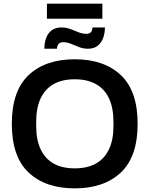

<svg xmlns="http://www.w3.org/2000/svg" viewBox="-20 -1024 822 1056"><path d="M391 12Q230 12 137.5 -75Q45 -162 45 -343Q45 -524 137.5 -611Q230 -698 391 -698Q552 -698 644.5 -611Q737 -524 737 -343Q737 -162 644.5 -75Q552 12 391 12ZM391 -98Q460 -98 507.5 -124.5Q555 -151 579.5 -203Q604 -255 604 -331V-353Q604 -431 579.5 -483Q555 -535 507.5 -561.5Q460 -588 391 -588Q322 -588 275 -561.5Q228 -535 203.5 -483Q179 -431 179 -353V-331Q179 -255 203.5 -203Q228 -151 275 -124.5Q322 -98 391 -98ZM224 -756Q224 -788 233.5 -814.5Q243 -841 264 -857Q285 -873 318 -873Q344 -873 366.5 -864.5Q389 -856 411 -847Q433 -838 456 -838Q470 -838 478.5 -845.5Q487 -853 489 -873H557Q557 -842 547.5 -815.5Q538 -789 517.5 -772.5Q497 -756 463 -756Q438 -756 415 -765Q392 -774 370.5 -783Q349 -792 326 -792Q313 -792 304 -784Q295 -776 293 -756ZM238 -921V-1004H543V-921Z"/></svg>

Font: Archivo Variable SemiBold
Style: Regular
Weight: 600
Designer: Hector Gatti
Foundry: Omnibus-Type
Version: Version 2.001